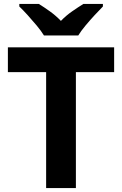

<svg xmlns="http://www.w3.org/2000/svg" viewBox="-20 -954 619 974"><path d="M365 0H214V-588H20V-714H559V-588H365ZM203 -774Q189 -797 166.5 -824Q144 -851 120.5 -877Q97 -903 78 -921V-934H177Q203 -918 233 -896.5Q263 -875 289 -848Q315 -875 346 -896.5Q377 -918 403 -934H502V-921Q484 -903 460 -877Q436 -851 413.5 -824Q391 -797 377 -774Z"/></svg>

Font: Noto Sans Duployan
Style: Bold
Weight: 700
Designer: David Corbett
Foundry: David Corbett
Version: Version 3.001